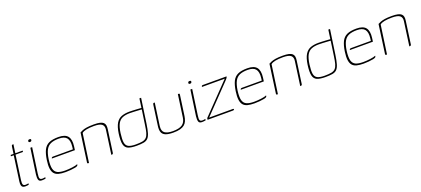

<svg xmlns="http://www.w3.org/2000/svg" viewBox="37 -1364 4892 2231"><g transform="rotate(-20 2482.5 -249.0)"><path d="M105 3Q84 3 72 -4Q60 -11 56 -28.5Q52 -46 56 -76L99 -383H64L66 -399H102L114 -484Q115 -493 117 -497.5Q119 -502 122.5 -503.5Q126 -505 130 -505H140Q140 -505 138.5 -498Q137 -491 135 -476L124 -399H215L213 -383H121L79 -82Q74 -43 81 -28.5Q88 -14 112 -14Q124 -14 134 -16Q144 -18 148 -19L146 -2Q141 -1 130 1Q119 3 105 3Z M308 3Q274 3 267 -21Q260 -45 265 -86L310 -399H332L288 -89Q281 -43 288 -28.5Q295 -14 319 -14Q324 -14 338 -15.5Q352 -17 356 -19L354 -2Q350 -1 343 0Q336 1 327 2Q318 3 308 3ZM330 -463Q324 -463 318 -466Q312 -469 313 -479Q315 -490 320.5 -493Q326 -496 333 -496Q341 -496 347 -493.5Q353 -491 351 -479Q349 -469 342.5 -466Q336 -463 330 -463Z M600 7Q549 7 514.5 -2Q480 -11 461 -34Q442 -57 437 -97.5Q432 -138 441 -200Q452 -275 474.5 -320Q497 -365 540 -385Q583 -405 657 -405Q740 -405 772 -364.5Q804 -324 793 -241L787 -196H502Q503 -203 507.5 -208Q512 -213 522 -213H768L772 -246Q780 -317 753 -351.5Q726 -386 655 -386Q595 -386 556.5 -369.5Q518 -353 496.5 -313Q475 -273 464 -200Q454 -124 464.5 -83.5Q475 -43 508.5 -27.5Q542 -12 602 -12Q622 -12 644.5 -13.5Q667 -15 689 -18Q711 -21 728.5 -25Q746 -29 756 -34L755 -26Q754 -19 747.5 -14Q741 -9 721 -4Q695 1 663.5 4Q632 7 600 7Z M882 0Q867 0 870 -14L919 -367Q934 -375 953 -383Q972 -391 1005.5 -396.5Q1039 -402 1095 -402Q1140 -402 1168.5 -395.5Q1197 -389 1211.5 -375.5Q1226 -362 1229.5 -341.5Q1233 -321 1229 -294L1190 -14Q1189 -10 1187 -6.5Q1185 -3 1181.5 -1.5Q1178 0 1173 0H1166L1207 -295Q1214 -340 1188 -362Q1162 -384 1090 -384Q1035 -384 996.5 -376.5Q958 -369 940 -353L890 0Z M1479 2Q1413 2 1376.5 -13Q1340 -28 1329.5 -71.5Q1319 -115 1331 -203Q1343 -284 1369 -326.5Q1395 -369 1436.5 -384.5Q1478 -400 1535 -400Q1550 -400 1574.5 -399Q1599 -398 1624 -396.5Q1649 -395 1668 -393.5Q1687 -392 1692 -391L1680 -384L1697 -505H1718L1674 -201Q1664 -132 1652 -91.5Q1640 -51 1620 -30.5Q1600 -10 1566 -4Q1532 2 1479 2ZM1475 -16Q1526 -16 1557.5 -22Q1589 -28 1607 -46.5Q1625 -65 1635 -100.5Q1645 -136 1653 -196L1679 -375Q1665 -376 1638.5 -377.5Q1612 -379 1584 -380.5Q1556 -382 1534 -382Q1480 -382 1443 -367Q1406 -352 1384.5 -312.5Q1363 -273 1353 -199Q1343 -123 1350 -84Q1357 -45 1387.5 -30.5Q1418 -16 1475 -16Z M1848 -399 1809 -121Q1802 -62 1833.5 -38Q1865 -14 1935 -14Q2012 -14 2049.5 -39.5Q2087 -65 2095 -122L2134 -399Q2135 -399 2136.5 -399Q2138 -399 2139 -399Q2140 -399 2141.5 -399Q2143 -399 2144 -399Q2150 -399 2152 -397.5Q2154 -396 2154.5 -392.5Q2155 -389 2154 -382L2119 -132Q2114 -99 2103 -73.5Q2092 -48 2071.5 -31Q2051 -14 2017.5 -5Q1984 4 1933 4Q1873 4 1839 -9.5Q1805 -23 1793.5 -52.5Q1782 -82 1789 -131L1824 -382Q1826 -392 1828.5 -395.5Q1831 -399 1838 -399Q1841 -399 1843 -399Q1845 -399 1848 -399Z M2287 3Q2253 3 2246 -21Q2239 -45 2244 -86L2289 -399H2311L2267 -89Q2260 -43 2267 -28.5Q2274 -14 2298 -14Q2303 -14 2317 -15.5Q2331 -17 2335 -19L2333 -2Q2329 -1 2322 0Q2315 1 2306 2Q2297 3 2287 3ZM2309 -463Q2303 -463 2297 -466Q2291 -469 2292 -479Q2294 -490 2299.5 -493Q2305 -496 2312 -496Q2320 -496 2326 -493.5Q2332 -491 2330 -479Q2328 -469 2321.5 -466Q2315 -463 2309 -463Z M2382 -18H2681L2685 -13Q2689 -8 2683.5 -4Q2678 0 2669 0H2356L2359 -20L2707 -381H2426V-384Q2427 -392 2430.5 -395.5Q2434 -399 2443 -399H2736Q2735 -392 2732 -386Q2729 -380 2723 -373Q2717 -366 2706 -354Z M2936 7Q2885 7 2850.5 -2Q2816 -11 2797 -34Q2778 -57 2773 -97.5Q2768 -138 2777 -200Q2788 -275 2810.5 -320Q2833 -365 2876 -385Q2919 -405 2993 -405Q3076 -405 3108 -364.5Q3140 -324 3129 -241L3123 -196H2838Q2839 -203 2843.5 -208Q2848 -213 2858 -213H3104L3108 -246Q3116 -317 3089 -351.5Q3062 -386 2991 -386Q2931 -386 2892.5 -369.5Q2854 -353 2832.5 -313Q2811 -273 2800 -200Q2790 -124 2800.5 -83.5Q2811 -43 2844.5 -27.5Q2878 -12 2938 -12Q2958 -12 2980.5 -13.5Q3003 -15 3025 -18Q3047 -21 3064.5 -25Q3082 -29 3092 -34L3091 -26Q3090 -19 3083.5 -14Q3077 -9 3057 -4Q3031 1 2999.5 4Q2968 7 2936 7Z M3218 0Q3203 0 3206 -14L3255 -367Q3270 -375 3289 -383Q3308 -391 3341.5 -396.5Q3375 -402 3431 -402Q3476 -402 3504.5 -395.5Q3533 -389 3547.5 -375.5Q3562 -362 3565.5 -341.5Q3569 -321 3565 -294L3526 -14Q3525 -10 3523 -6.5Q3521 -3 3517.5 -1.5Q3514 0 3509 0H3502L3543 -295Q3550 -340 3524 -362Q3498 -384 3426 -384Q3371 -384 3332.5 -376.5Q3294 -369 3276 -353L3226 0Z M3815 2Q3749 2 3712.5 -13Q3676 -28 3665.5 -71.5Q3655 -115 3667 -203Q3679 -284 3705 -326.5Q3731 -369 3772.5 -384.5Q3814 -400 3871 -400Q3886 -400 3910.5 -399Q3935 -398 3960 -396.5Q3985 -395 4004 -393.5Q4023 -392 4028 -391L4016 -384L4033 -505H4054L4010 -201Q4000 -132 3988 -91.5Q3976 -51 3956 -30.5Q3936 -10 3902 -4Q3868 2 3815 2ZM3811 -16Q3862 -16 3893.5 -22Q3925 -28 3943 -46.5Q3961 -65 3971 -100.5Q3981 -136 3989 -196L4015 -375Q4001 -376 3974.5 -377.5Q3948 -379 3920 -380.5Q3892 -382 3870 -382Q3816 -382 3779 -367Q3742 -352 3720.5 -312.5Q3699 -273 3689 -199Q3679 -123 3686 -84Q3693 -45 3723.5 -30.5Q3754 -16 3811 -16Z M4285 7Q4234 7 4199.5 -2Q4165 -11 4146 -34Q4127 -57 4122 -97.5Q4117 -138 4126 -200Q4137 -275 4159.5 -320Q4182 -365 4225 -385Q4268 -405 4342 -405Q4425 -405 4457 -364.5Q4489 -324 4478 -241L4472 -196H4187Q4188 -203 4192.5 -208Q4197 -213 4207 -213H4453L4457 -246Q4465 -317 4438 -351.5Q4411 -386 4340 -386Q4280 -386 4241.5 -369.5Q4203 -353 4181.5 -313Q4160 -273 4149 -200Q4139 -124 4149.5 -83.5Q4160 -43 4193.5 -27.5Q4227 -12 4287 -12Q4307 -12 4329.5 -13.5Q4352 -15 4374 -18Q4396 -21 4413.5 -25Q4431 -29 4441 -34L4440 -26Q4439 -19 4432.5 -14Q4426 -9 4406 -4Q4380 1 4348.5 4Q4317 7 4285 7Z M4567 0Q4552 0 4555 -14L4604 -367Q4619 -375 4638 -383Q4657 -391 4690.5 -396.5Q4724 -402 4780 -402Q4825 -402 4853.5 -395.5Q4882 -389 4896.5 -375.5Q4911 -362 4914.5 -341.5Q4918 -321 4914 -294L4875 -14Q4874 -10 4872 -6.5Q4870 -3 4866.5 -1.5Q4863 0 4858 0H4851L4892 -295Q4899 -340 4873 -362Q4847 -384 4775 -384Q4720 -384 4681.5 -376.5Q4643 -369 4625 -353L4575 0Z"/></g></svg>

Font: Genos Thin Thin
Style: Italic
Weight: 250
Italic angle: -8°
Version: Version 1.010